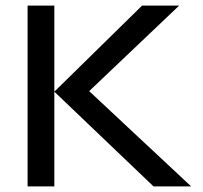

<svg xmlns="http://www.w3.org/2000/svg" viewBox="-20 -669 727 689"><path d="M175 -340 490 -649H623L300 -342L666 0H531ZM79 -649H175V0H79Z"/></svg>

Font: Syne Med Modified
Style: Regular
Weight: 500
Designer: Lucas Descroix
Foundry: Bonjour Monde
Version: Version 2.200